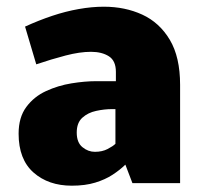

<svg xmlns="http://www.w3.org/2000/svg" viewBox="-20 -557 613 584"><path d="M198.2 7.8Q127.4 7.8 82 -32.2Q36.6 -72.3 36.6 -150.4Q36.6 -200.2 60.1 -231.7Q83.5 -263.2 120.1 -280Q156.7 -296.9 197.5 -303.5Q238.3 -310.1 272.9 -310.1H332.5V-338.4Q332.5 -372.1 311.3 -385.7Q290 -399.4 256.8 -399.4Q222.7 -399.4 179.7 -388.2Q136.7 -377 90.3 -361.3L56.2 -476.1Q97.7 -495.1 138.7 -508.8Q179.7 -522.5 219.5 -529.5Q259.3 -536.6 295.9 -536.6Q360.4 -536.6 412.8 -512.5Q465.3 -488.3 496.6 -435.8Q527.8 -383.3 527.8 -298.8V0H382.8L361.3 -56.2Q344.7 -40 322.3 -25.4Q299.8 -10.7 269.5 -1.5Q239.3 7.8 198.2 7.8ZM268.6 -95.2Q291 -95.2 307.4 -103.8Q323.7 -112.3 331.1 -119.6V-225.1H320.3Q297.4 -225.1 272.5 -219.7Q247.6 -214.4 230.5 -199Q213.4 -183.6 213.4 -153.8Q213.4 -123.5 230.7 -109.4Q248 -95.2 268.6 -95.2Z"/></svg>

Font: Comme Black
Style: Regular
Weight: 900
Version: Version 1.000;gftools[0.9.27]